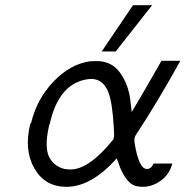

<svg xmlns="http://www.w3.org/2000/svg" viewBox="-20 -714 717 742"><path d="M373 -515 494 -694H568L427 -515ZM97 -236Q99 -238 100 -238Q122 -331 186.5 -398.5Q251 -466 327 -477Q337 -478 356 -478Q412 -477 443.5 -433.5Q475 -390 483 -332L489 -281Q500 -299 528 -347Q556 -395 580 -437L604 -479H677Q589 -320 506 -194Q497 -182 500 -163Q516 -61 548 -61Q565 -61 573 -82H646Q635 -41 603 -17Q571 7 534 8Q518 8 505 5Q482 -2 465 -27.5Q448 -53 440 -78L431 -102Q333 8 237 8Q154 8 113 -63Q72 -134 97 -236ZM172 -234Q170 -232 170 -230Q148 -135 176 -97Q197 -68 230 -61Q244 -59 253 -59Q325 -60 417 -174Q419 -177 420 -184Q422 -189 420 -219Q414 -322 398 -359Q379 -407 335 -409Q323 -409 308 -406Q205 -384 172 -234Z"/></svg>

Font: Coval
Style: ExtraLight Italic
Weight: 200
Foundry: Context Ltd
Version: Version 001.000